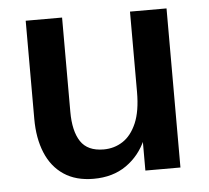

<svg xmlns="http://www.w3.org/2000/svg" viewBox="-44 -574 691 634"><g transform="rotate(-5 301.5 -257.0)"><path d="M241.7 12.2Q183.1 12.2 143.3 -14.4Q103.5 -41 83.5 -89.4Q63.5 -137.7 63.5 -201.7V-527.3H184.1V-214.8Q184.1 -150.9 207 -116.2Q230 -81.5 283.2 -81.5Q318.4 -81.5 346.7 -99.9Q375 -118.2 392.1 -157.7Q409.2 -197.3 409.2 -261.2V-527.3H530.3V0H414.1V-124L417.5 -102.1Q395 -50.3 350.3 -19Q305.7 12.2 241.7 12.2Z"/></g></svg>

Font: Schibsted Grotesk SemiBold
Style: Regular
Weight: 600
Designer: Bakken & Baeck AS, Henrik Kongsvoll
Foundry: Schibsted ASA
Version: Version 1.100;gftools[0.9.25]